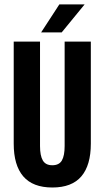

<svg xmlns="http://www.w3.org/2000/svg" viewBox="-20 -824 465 854"><path d="M213 10Q126 10 83.5 -39.5Q41 -89 41 -185V-639H158V-174.5Q158 -131.5 170.5 -110.2Q183 -89 212.5 -89Q243 -89 255.2 -110.2Q267.5 -131.5 267.5 -174.5V-639H384V-185Q384 -89 341.8 -39.5Q299.5 10 213 10ZM244 -804.5H356.5L254.5 -680H163Z"/></svg>

Font: Anek Tamil Condensed SemiBold
Style: Regular
Weight: 600
Width: 3
Designer: Aadarsh Rajan (Tamil), Yesha Goshar (Latin)
Foundry: Ek Type
Version: Version 1.003